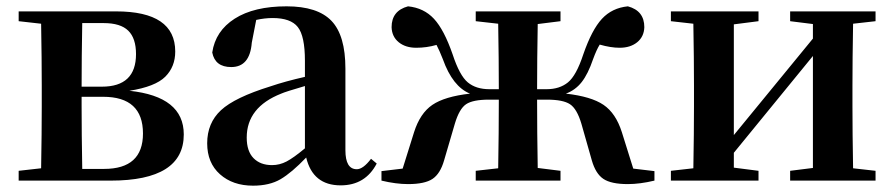

<svg xmlns="http://www.w3.org/2000/svg" viewBox="-20 -571 2828 607"><path d="M240 -37H309Q432 -37 432 -149Q432 -265 306 -265H238V-235Q238 -151 240 -37ZM308 -498H240Q238 -390 238 -297H302Q410 -297 410 -400Q410 -450 385.5 -474Q361 -498 308 -498ZM39 -535H347Q534 -535 534 -408Q534 -360 502.5 -328.5Q471 -297 389 -284Q561 -266 561 -146Q561 0 330 0H39V-31L110 -39Q112 -153 112 -235V-300Q112 -382 110 -496L39 -504Z M944 -102V-299Q882 -281 869 -275Q760 -232 760 -136Q760 -93 781.5 -71Q803 -49 840 -49Q864 -49 886 -60.5Q908 -72 944 -102ZM1153 -69 1171 -54Q1135 15 1057 15Q969 15 948 -73Q902 -25 867 -4.5Q832 16 780 16Q716 16 675.5 -20Q635 -56 635 -118Q635 -182 678.5 -222.5Q722 -263 835 -298Q882 -314 944 -328V-379Q944 -457 921.5 -485.5Q899 -514 842 -514Q817 -514 790 -508L776 -436Q770 -359 711 -359Q660 -359 651 -405Q661 -473 722 -512Q783 -551 886 -551Q984 -551 1028 -505Q1072 -459 1072 -354V-96Q1072 -36 1108 -36Q1128 -36 1153 -69Z M1982 -38 2049 -30V0Q2003 11 1965 11Q1912 11 1887.5 -5.5Q1863 -22 1851 -64L1818 -180Q1804 -227 1782 -241.5Q1760 -256 1709 -256H1678Q1678 -152 1680 -40L1752 -31V0H1484V-31L1555 -39Q1557 -153 1557 -256H1526Q1475 -256 1453.5 -241.5Q1432 -227 1418 -180L1384 -64Q1372 -22 1347.5 -5.5Q1323 11 1270 11Q1232 11 1186 0V-30L1253 -38L1289 -153Q1308 -213 1347 -239.5Q1386 -266 1466 -275Q1411 -297 1380 -384Q1369 -412 1360 -429Q1329 -420 1296 -420Q1262 -420 1240.5 -437.5Q1219 -455 1218 -485Q1218 -537 1270 -551Q1320 -546 1352 -511.5Q1384 -477 1411 -399Q1433 -332 1459 -310.5Q1485 -289 1527 -289H1557Q1557 -384 1555 -496L1484 -504V-535H1752V-504L1680 -495Q1678 -383 1678 -289H1708Q1749 -289 1775.5 -310.5Q1802 -332 1824 -399Q1851 -477 1883 -511.5Q1915 -546 1965 -551Q2017 -537 2017 -485Q2016 -455 1994.5 -437.5Q1973 -420 1939 -420Q1911 -420 1876 -430Q1866 -414 1855 -384Q1839 -337 1819 -311.5Q1799 -286 1769 -275Q1849 -266 1888 -239.5Q1927 -213 1946 -153Z M2748 -504 2677 -496Q2675 -382 2675 -300V-235Q2675 -153 2677 -39L2748 -31V0H2478V-31L2550 -40V-394L2300 -88V-41L2378 -31V0H2101V-31L2172 -39Q2174 -153 2174 -235V-300Q2174 -382 2172 -496L2101 -504V-535H2378V-504L2300 -494V-144L2550 -449V-495L2478 -504V-535H2748Z"/></svg>

Font: Swei Spring CJKtc
Style: Bold
Weight: 700
Version: Version 1.021